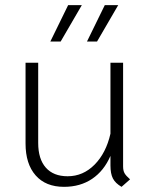

<svg xmlns="http://www.w3.org/2000/svg" viewBox="-20 -713 587 744"><path d="M484 -18 451 11Q427 -3 417.5 -21.5Q408 -40 408 -72V-109Q383 -51 337 -20Q291 11 228 11Q157 11 118 -33.5Q79 -78 79 -157V-470H128V-159Q128 -97 157.5 -63.5Q187 -30 242 -30Q302 -30 346.5 -75Q391 -120 408 -195V-470H457V-68Q457 -52 462.5 -42Q468 -32 484 -18ZM244 -693H297L215 -552H175ZM386 -693H438L356 -552H317Z"/></svg>

Font: KoHo Light
Style: Regular
Weight: 300
Version: Version 1.000; ttfautohint (v1.6)